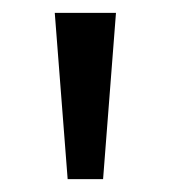

<svg xmlns="http://www.w3.org/2000/svg" viewBox="-20 -734 265 298"><path d="M160 -714 140 -456H85L65 -714Z"/></svg>

Font: Noto Sans Tifinagh Rhissa Ixa
Style: Regular
Weight: 400
Designer: JamraPatel
Foundry: JamraPatel LLC
Version: Version 2.006; ttfautohint (v1.8.4.7-5d5b)